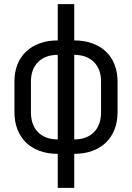

<svg xmlns="http://www.w3.org/2000/svg" viewBox="-20 -746 640 931"><path d="M260 0Q212 0 173 -14Q134 -28 106.5 -54.5Q79 -81 64.5 -118.5Q50 -156 50 -202V-350Q50 -396 64.5 -433Q79 -470 106.5 -496Q134 -522 173 -536Q212 -550 260 -550V-726H340V-550Q388 -550 427 -536Q466 -522 493.5 -496Q521 -470 535.5 -433Q550 -396 550 -350V-202Q550 -156 535.5 -118.5Q521 -81 493.5 -54.5Q466 -28 427 -14Q388 0 340 0V165H260ZM470 -350Q470 -411 435 -445.5Q400 -480 340 -480V-70Q401 -70 435.5 -105Q470 -140 470 -202ZM130 -202Q130 -140 164.5 -105Q199 -70 260 -70V-480Q200 -480 165 -445.5Q130 -411 130 -350Z"/></svg>

Font: JetBrainsMono NF
Style: Regular
Weight: 400
Monospace: yes
Designer: Philipp Nurullin, Konstantin Bulenkov
Foundry: JetBrains
Version: Version 1.0.2; ttfautohint (v1.8.3)